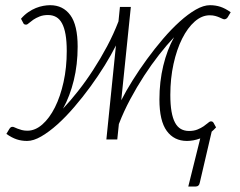

<svg xmlns="http://www.w3.org/2000/svg" viewBox="-20 -524 904 722"><path d="M436 -147Q453.5 -181.5 478.5 -221.5Q503.5 -261.5 532.5 -301.2Q561.5 -341 593 -377.8Q624.5 -414.5 655.8 -442.8Q687 -471 716.2 -487.8Q745.5 -504.5 769.5 -504.5Q790.5 -504.5 808.8 -498.5Q827 -492.5 847.5 -478L836.5 -459.5Q834 -455.5 831 -453.8Q828 -452 825 -451.5Q822 -451 817 -453.2Q812 -455.5 805.2 -458.5Q798.5 -461.5 789.5 -464Q780.5 -466.5 768.5 -466.5Q739 -466.5 712.2 -443Q685.5 -419.5 665 -378.8Q644.5 -338 632.5 -283.5Q620.5 -229 620.5 -167Q620.5 -130.5 625 -104.8Q629.5 -79 638.2 -62.8Q647 -46.5 660.2 -39Q673.5 -31.5 691 -31.5Q709 -31.5 722.5 -37Q736 -42.5 745.8 -49.2Q755.5 -56 761.8 -61.5Q768 -67 771.5 -67.5Q778.5 -68.5 782.5 -63L792.5 -45Q783.5 -35 776 -29L731.5 162Q729 177.5 715 177.5H688L733 -3.5Q719.5 1.5 706.8 3.8Q694 6 683 6Q634.5 6 607 -31.8Q579.5 -69.5 579.5 -150Q579.5 -217 594 -277Q608.5 -337 634.5 -384Q607.5 -355.5 578.5 -318.5Q549.5 -281.5 522 -239.2Q494.5 -197 469.8 -150.8Q445 -104.5 427 -57.5L421 0.5H380L416 -353Q398.5 -318 373.8 -278Q349 -238 320 -198.2Q291 -158.5 259.2 -121.5Q227.5 -84.5 196 -56.2Q164.5 -28 135.2 -11Q106 6 82 6Q61 6 42.8 0Q24.5 -6 4 -20.5L15 -39Q20 -47 26 -47Q29.5 -47.5 34.2 -45.2Q39 -43 46 -40.2Q53 -37.5 62 -35Q71 -32.5 83 -32.5Q112.5 -32.5 139.2 -56Q166 -79.5 186.5 -120.2Q207 -161 219 -215.5Q231 -270 231 -332Q231 -368.5 226.5 -394.2Q222 -420 213.2 -436.2Q204.5 -452.5 191.2 -460Q178 -467.5 160.5 -467.5Q142.5 -467.5 128.8 -462Q115 -456.5 105.2 -449.8Q95.5 -443 89.2 -437.5Q83 -432 80 -431.5Q72 -430.5 68.5 -435.5L59 -453.5Q72 -468.5 86.2 -478.2Q100.5 -488 114.8 -493.8Q129 -499.5 142.8 -502Q156.5 -504.5 168.5 -504.5Q217 -504.5 244.5 -467Q272 -429.5 272 -348.5Q272 -281.5 257.5 -222Q243 -162.5 217 -115.5Q244 -144 273.2 -181Q302.5 -218 330.2 -260.8Q358 -303.5 382.8 -350Q407.5 -396.5 425.5 -443.5L431 -498H472Z"/></svg>

Font: Lato Light
Style: Italic
Weight: 300
Italic angle: -7°
Designer: Lukasz Dziedzic
Foundry: tyPoland Lukasz Dziedzic
Version: Version 2.007; 2014-02-27